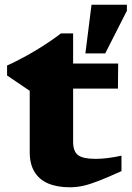

<svg xmlns="http://www.w3.org/2000/svg" viewBox="-20 -781 558 814"><path d="M290 -179.5Q290 -139 311 -123.2Q332 -107.5 385.5 -107.5Q408.5 -107.5 435.8 -110.8Q463 -114 495 -121V-55.5Q436.5 -29 398 -14Q359.5 1 331.5 7Q303.5 13 276 13Q222.5 13 184.2 -3.2Q146 -19.5 126 -52.8Q106 -86 106 -135.5V-396L10 -461V-503.5Q24.5 -509.5 45.5 -520Q66.5 -530.5 91.5 -544.2Q116.5 -558 142.5 -574Q168.5 -590 193.2 -606.8Q218 -623.5 238.5 -639.5H290V-498.5ZM215 -405.5 217.5 -511.5H481L480 -405.5ZM342 -554.5 368 -761H518V-735.5L426 -554.5Z"/></svg>

Font: Newsreader 7pt
Style: Bold
Weight: 700
Designer: Hugues Gentile
Foundry: Production Type
Version: Version 1.003